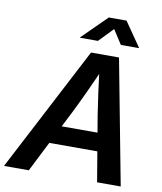

<svg xmlns="http://www.w3.org/2000/svg" viewBox="-132 -1023 932 1102"><g transform="rotate(10 333.5 -471.5)"><path d="M-32.7 0 346.2 -727.5H509.3L647.5 0H509.8L445.8 -381.3Q436.5 -440.9 427 -510.5Q417.5 -580.1 406.2 -673.3H440.4Q398.9 -581.1 366.7 -511.2Q334.5 -441.4 304.7 -381.3L111.8 0ZM148.9 -175.3 166.5 -281.2H541.5L523.9 -175.3ZM373.5 -800.3H268.1V-801.3L411.6 -943.4H515.1L613.3 -801.3V-800.3H507.3L453.6 -883.3Z"/></g></svg>

Font: Inter 28pt SemiBold
Style: Italic
Weight: 600
Italic angle: -9.3988°
Designer: Rasmus Andersson
Foundry: rsms
Version: Version 4.001;git-66647c0bb